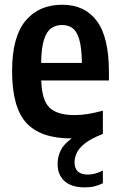

<svg xmlns="http://www.w3.org/2000/svg" viewBox="-20 -574 505 810"><path d="M337.5 216.5Q281.5 216.5 252.2 190Q223 163.5 223 117.5Q223 86.5 236.5 59.8Q250 33 282.5 10H280Q151.5 10 91.2 -55.5Q31 -121 31 -274.5Q31 -417.5 87.2 -485.8Q143.5 -554 242.5 -554Q337.5 -554 388.5 -485.5Q439.5 -417 439.5 -271V-234.5H154Q156.5 -151 189 -119.8Q221.5 -88.5 294.5 -88.5Q322 -88.5 351.2 -93.2Q380.5 -98 414 -107V-9Q364 10.5 338.2 31Q312.5 51.5 303.5 71.8Q294.5 92 294.5 110.5Q294.5 162.5 351 162.5Q380 162.5 414 145.5V199Q398.5 207 379.5 211.8Q360.5 216.5 337.5 216.5ZM242 -468.5Q216 -468.5 196.5 -455.2Q177 -442 165.8 -407.2Q154.5 -372.5 153.5 -308.5H325.5Q324.5 -372.5 314.5 -407.2Q304.5 -442 286 -455.2Q267.5 -468.5 242 -468.5Z"/></svg>

Font: Encode Sans Cnd SmBold
Style: Regular
Weight: 600
Width: 3
Designer: Multiple Designers
Foundry: Impallari Type
Version: Version 3.002; ttfautohint (v1.8.3) -l 8 -r 50 -G 200 -x 14 